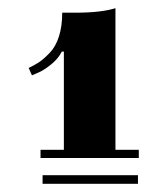

<svg xmlns="http://www.w3.org/2000/svg" viewBox="-20 -676 399 469"><path d="M136 -550H131Q122 -532 103.5 -517.5Q85 -503 72 -498L58 -492L50 -510Q65 -517 76 -524.5Q87 -532 101.5 -547Q116 -562 124 -587Q132 -612 132 -645H164Q227 -645 262 -656V-310H319V-290H79V-310H136ZM84 -227V-248H317V-227Z"/></svg>

Font: Elsie Swash Caps Black
Style: Regular
Weight: 900
Designer: Alejandro Inler
Foundry: Alejandro Inler
Version: 1.001